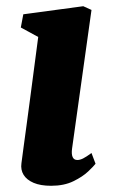

<svg xmlns="http://www.w3.org/2000/svg" viewBox="-20 -588 364 618"><path d="M144.5 10Q110.5 10 88.2 0.5Q66 -9 56 -25.2Q46 -41.5 49 -62.5Q52 -86 56.2 -116.8Q60.5 -147.5 65.5 -185.2Q70.5 -223 76.5 -267.5Q82.5 -312 89 -362.5Q95.5 -413 103 -469L47 -499.5L55 -542L248 -568L274.5 -556L212 -110Q209.5 -92 213.8 -82.5Q218 -73 229 -73Q237.5 -73 247.5 -78Q257.5 -83 274.5 -95.5L287.5 -61Q282 -53.5 264.2 -36.5Q246.5 -19.5 216.5 -4.8Q186.5 10 144.5 10Z"/></svg>

Font: Merriweather Light 18pt Black
Style: Italic
Weight: 900
Italic angle: -7.8°
Version: Version 2.101